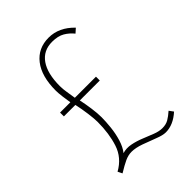

<svg xmlns="http://www.w3.org/2000/svg" viewBox="-190 -713 817 817"><g transform="rotate(-45 219.0 -304.0)"><path d="M66 8 56 -12Q110 -42 128 -97Q146 -152 146 -222Q146 -241 141.5 -275Q137 -309 130 -340H61V-363H123Q120 -381 117 -404Q114 -427 114 -442Q114 -528 151 -575.5Q188 -623 252 -623Q314 -623 364 -571L345 -554Q329 -574 307 -587Q285 -600 250 -600Q197 -600 168.5 -559.5Q140 -519 140 -443Q140 -425 143.5 -404.5Q147 -384 150 -363H277V-340H157Q163 -312 167.5 -280Q172 -248 172 -224Q172 -199 168.5 -165.5Q165 -132 155.5 -101Q146 -70 130 -50Q153 -57 179 -52Q205 -47 230.5 -36.5Q256 -26 279.5 -17Q303 -8 322 -8Q344 -8 359.5 -17Q375 -26 393 -42L407 -23Q365 15 320 15Q302 15 273 3.5Q244 -8 213 -19Q182 -30 158 -30Q138 -30 117.5 -20.5Q97 -11 66 8Z"/></g></svg>

Font: Inconsolata SemiCondensed ExtraLight
Style: Regular
Weight: 200
Width: 4
Monospace: yes
Designer: Raph Levien, Cyreal, Brenton Simpson
Foundry: Raph Levien, Cyreal, Google
Version: Version 3.100; ttfautohint (v1.8.4.7-5d5b)